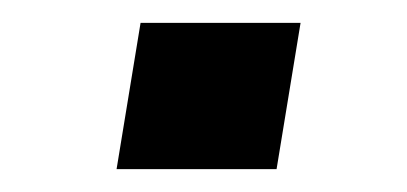

<svg xmlns="http://www.w3.org/2000/svg" viewBox="-20 -358 356 168"><path d="M82 -210 103 -338H243L222 -210Z"/></svg>

Font: Nunito Sans 7pt Expanded Medium
Style: Italic
Weight: 500
Width: 7
Italic angle: -9°
Designer: Vernon Adams
Foundry: Vernon Adams
Version: Version 3.101;gftools[0.9.27]